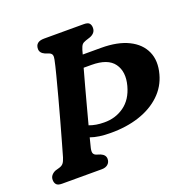

<svg xmlns="http://www.w3.org/2000/svg" viewBox="-125 -821 932 943"><g transform="rotate(-20 341.5 -350.0)"><path d="M234.5 -116Q230.5 -97 234.5 -88.8Q238.5 -80.5 248.5 -77L269.5 -70Q294 -59.5 294 -38.5Q294 -21 282 -10.5Q270 0 250 0H42Q20.5 0 12.8 -9.2Q5 -18.5 5 -33Q5 -47.5 13.5 -57.2Q22 -67 34.5 -72L55.5 -78Q69.5 -82 77 -91Q84.5 -100 90.5 -119.5Q97.5 -143 110.2 -188.5Q123 -234 138.8 -290.5Q154.5 -347 169.8 -404.2Q185 -461.5 197.5 -509.5Q210 -557.5 215.5 -585Q219 -600 216.2 -609Q213.5 -618 201 -623L181.5 -630Q157 -641 157 -662Q157 -700 203 -700H410Q432 -700 439.2 -691.2Q446.5 -682.5 446.5 -668Q446.5 -653 438 -643.2Q429.5 -633.5 415.5 -628.5L392.5 -621Q378.5 -616.5 372.2 -609Q366 -601.5 360.5 -583.5Q358 -574.5 354.5 -561.5H450.5Q536 -561.5 592.5 -533.8Q649 -506 671 -456.2Q693 -406.5 675 -341Q659 -281.5 614.2 -239Q569.5 -196.5 502.2 -174.2Q435 -152 352 -152.5Q289.5 -152.5 247.5 -167.5Q236.5 -124.5 234.5 -116ZM339.5 -212Q398.5 -211 444.2 -243.5Q490 -276 507.5 -341.5Q526 -410.5 494.2 -454.8Q462.5 -499 377 -499H336.5Q325 -458 312 -410Q299 -362 286.2 -314Q273.5 -266 262.5 -225Q297 -212 339.5 -212Z"/></g></svg>

Font: Fraunces 72pt S100 SemiBold
Style: Italic
Weight: 600
Italic angle: -16°
Version: Version 1.000; ttfautohint (v1.8.3)